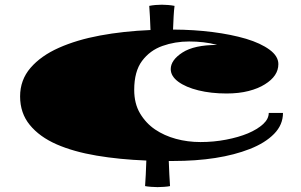

<svg xmlns="http://www.w3.org/2000/svg" viewBox="-20 -744 1271 811"><path d="M645.5 46.4Q636.2 46.4 618.7 45.2Q601.1 43.9 592.8 42Q594.2 21.5 595.7 -6.1Q597.2 -33.7 598.1 -65.9Q484.9 -70.3 387.9 -86.7Q291 -103 219.2 -134.3Q147 -166 106 -216.1Q64.9 -266.1 64.9 -336.9Q64.9 -406.2 108.9 -457.3Q152.8 -508.3 228.5 -542Q304.2 -575.7 402.6 -594Q501 -612.3 615.7 -617.2Q614.7 -647.5 613.3 -673.3Q611.8 -699.2 610.4 -719.2Q623 -721.7 637 -722.9Q650.9 -724.1 663.6 -724.1Q675.8 -724.1 690.2 -722.9Q704.6 -721.7 717.3 -719.2Q714.8 -700.7 713.4 -675Q711.9 -649.4 710.9 -619.1Q799.8 -618.7 878.2 -608.6Q956.5 -598.6 1019.5 -580.1Q1081.1 -561.5 1118.4 -534.2Q1155.8 -506.8 1155.8 -473.1Q1155.8 -422.9 1098.6 -387.7Q1070.8 -370.1 1030 -359.6Q989.3 -349.1 937 -349.1Q871.6 -349.1 818.1 -362.3Q764.6 -375.5 732.9 -398.9Q701.2 -422.4 701.2 -452.1Q701.2 -490.2 750.7 -522.2Q800.3 -554.2 897.5 -554.2Q869.6 -562 839.6 -565.4Q809.6 -568.8 778.8 -568.8Q719.2 -568.8 666.3 -550Q613.3 -531.2 580.1 -486.8Q546.9 -442.4 546.9 -364.3Q546.9 -306.6 571.5 -265.1Q596.2 -223.6 634.8 -197.3Q673.8 -170.9 723.1 -157.5Q772.5 -144 826.7 -144Q882.8 -144 935.1 -154.1Q987.3 -164.1 1027.3 -180.7Q1067.4 -197.8 1091.3 -219.7Q1115.2 -241.7 1115.2 -267.1H1175.3Q1175.3 -216.8 1137.7 -178.5Q1100.1 -140.1 1035.2 -114.7Q905.8 -64 710.4 -64H692.9Q693.8 -33.2 695.3 -6.6Q696.8 20 698.2 42Q691.4 43.9 673.3 45.2Q655.3 46.4 645.5 46.4Z"/></svg>

Font: Asset
Style: Regular
Weight: 400
Version: Version 1.003; ttfautohint (v1.8.4.7-5d5b)